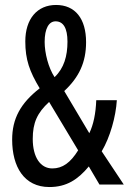

<svg xmlns="http://www.w3.org/2000/svg" viewBox="-20 -744 519 774"><path d="M206 -724C130 -724 82 -668 82 -577C82 -504 99 -456 140 -388C63 -328 29 -266 29 -181C29 -72 77 10 179 10C248 10 294 -20 338 -73L381 0H479L390 -134C424 -191 447 -274 451 -340H368C366 -287 357 -242 340 -207L239 -377C299 -433 327 -493 327 -574C327 -669 283 -724 206 -724ZM204 -658C235 -658 252 -631 252 -576C252 -518 238 -469 200 -433C175 -471 160 -530 160 -575C160 -629 177 -658 204 -658ZM178 -333 295 -138C264 -88 232 -65 191 -65C143 -65 112 -110 112 -184C112 -249 130 -289 178 -333Z"/></svg>

Font: Noto Sans Arabic ExtCond
Style: Regular
Weight: 400
Width: 2
Designer: Monotype Design Team, Nadine Chahine, Nizar Qandah and Khaled Hosny
Foundry: Monotype Imaging Inc.
Version: Version 2.012